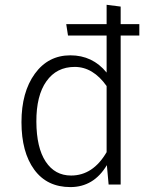

<svg xmlns="http://www.w3.org/2000/svg" viewBox="-20 -763 632 794"><path d="M273.9 -37.1Q364.7 -37.1 420.9 -133.8V-407.2Q364.7 -486.3 289.1 -486.3Q213.9 -486.3 171.9 -426.8Q129.9 -367.7 130.4 -259.8Q130.9 -152.3 168.9 -94.7Q207 -37.1 273.9 -37.1ZM556.2 -663.1V-616.2H479V0H429.2L421.9 -80.1Q367.7 10.7 271 10.7Q174.3 10.7 121.6 -61.5Q68.8 -133.8 68.8 -257.8Q68.8 -381.8 124 -458Q179.2 -534.2 271 -534.2Q362.8 -534.2 420.9 -462.9V-616.2H261.2L253.9 -663.1H420.9V-743.2L479 -735.8V-663.1Z"/></svg>

Font: FiraSans-Light
Style: Regular
Weight: 300
Designer: Carrois Corporate & Edenspiekermann AG
Foundry: Carrois Corporate GbR & Edenspiekermann AG
Version: Version 3.106;PS 003.106;hotconv 1.0.70;makeotf.lib2.5.58329